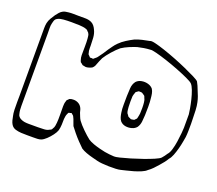

<svg xmlns="http://www.w3.org/2000/svg" viewBox="-136 -951 1382 1221"><g transform="rotate(20 555.0 -340.5)"><path d="M1105 -263Q1103 -252 1099 -229Q1095 -206 1088 -180Q1081 -154 1072 -131Q1063 -108 1052 -97Q1043 -81 1031.5 -67Q1020 -53 1008 -39Q995 -24 981 -9.5Q967 5 950 17Q939 28 916.5 37.5Q894 47 868.5 54.5Q843 62 820.5 67Q798 72 787 75Q776 78 754.5 79Q733 80 708.5 79.5Q684 79 662.5 77Q641 75 630 72Q615 68 593 62.5Q571 57 549 49Q527 41 512 31Q497 17 477 -4Q457 -25 439 -47Q421 -69 410 -84Q404 -98 399.5 -112.5Q395 -127 388 -140Q386 -145 382.5 -148Q379 -151 375 -154Q374 -155 373 -156Q372 -157 370 -158Q368 -158 362 -155Q360 -155 356.5 -154.5Q353 -154 351 -152Q350 -151 348.5 -147.5Q347 -144 346 -142Q342 -134 340.5 -125Q339 -116 338 -106Q338 -87 337 -66.5Q336 -46 331 -27Q326 -12 311.5 7.5Q297 27 279.5 43.5Q262 60 247 66Q235 70 221.5 70.5Q208 71 194 71Q174 71 153 71Q132 71 112 70Q93 69 74 63.5Q55 58 44 41Q37 30 33 15Q29 0 27 -13Q23 -28 22 -54.5Q21 -81 21.5 -107.5Q22 -134 22 -149V-573Q22 -590 22 -607Q22 -624 25 -640Q29 -659 39 -675.5Q49 -692 59 -707Q67 -718 76.5 -728.5Q86 -739 98 -745Q106 -749 115 -750.5Q124 -752 133 -753Q150 -755 167.5 -754.5Q185 -754 202 -754Q222 -754 246 -754Q270 -754 289 -745Q301 -739 309.5 -728Q318 -717 323 -705Q334 -683 336 -654.5Q338 -626 338 -603Q338 -595 338 -586Q338 -577 339 -568Q340 -564 341.5 -557.5Q343 -551 344 -546Q346 -544 349 -541Q352 -538 354 -536Q355 -535 356.5 -533Q358 -531 359 -530Q361 -529 365.5 -529.5Q370 -530 373 -530Q378 -528 381 -529Q383 -530 384.5 -531.5Q386 -533 387 -534Q393 -539 398 -543Q403 -547 407 -553Q419 -568 430 -584.5Q441 -601 451 -617Q461 -631 471 -645Q481 -659 493 -671Q513 -691 537.5 -706.5Q562 -722 584 -733Q607 -743 633.5 -749Q660 -755 682 -759Q690 -764 717.5 -757.5Q745 -751 784 -738Q823 -725 866.5 -708Q910 -691 949 -673.5Q988 -656 1016 -642Q1044 -628 1051 -620Q1058 -608 1063.5 -595Q1069 -582 1074 -569Q1082 -551 1088.5 -533Q1095 -515 1099 -496Q1104 -474 1105.5 -444.5Q1107 -415 1107 -392Q1108 -377 1108 -353Q1108 -329 1107.5 -304.5Q1107 -280 1105 -263ZM55 -583V-90Q55 -77 56 -65Q57 -53 60 -41L63 -30Q70 -17 83 -10.5Q96 -4 109 -2Q123 0 137.5 0Q152 0 165 0Q182 0 200 0Q218 0 235 -1Q246 -1 256 -3Q266 -5 276 -11Q278 -12 281.5 -13.5Q285 -15 286 -16Q290 -19 292 -25Q299 -35 301 -46Q303 -57 304 -68Q306 -91 305.5 -124.5Q305 -158 305 -180Q305 -188 306 -197Q307 -206 310 -214Q311 -216 311.5 -219Q312 -222 313 -224Q314 -226 316 -227Q318 -228 319 -229Q321 -231 323.5 -234Q326 -237 329 -238Q339 -242 350 -242Q367 -243 382.5 -236Q398 -229 407 -215Q412 -208 415 -198Q418 -188 420 -179Q425 -167 429.5 -155Q434 -143 441 -132Q457 -110 485 -82.5Q513 -55 535 -38Q550 -28 572.5 -20Q595 -12 617 -6.5Q639 -1 654 2Q670 5 686 6.5Q702 8 718 9Q727 10 756 3Q785 -4 823.5 -15.5Q862 -27 900.5 -40.5Q939 -54 968 -66.5Q997 -79 1006 -88Q1021 -105 1033 -124Q1044 -135 1052 -161.5Q1060 -188 1064.5 -219.5Q1069 -251 1071.5 -277.5Q1074 -304 1074 -315V-405Q1073 -416 1068.5 -442.5Q1064 -469 1056.5 -500Q1049 -531 1039 -557.5Q1029 -584 1018 -595Q1009 -604 977.5 -618.5Q946 -633 904 -649.5Q862 -666 819.5 -680Q777 -694 745.5 -702Q714 -710 705 -708Q683 -707 661.5 -703.5Q640 -700 619 -695Q597 -688 570.5 -677Q544 -666 521 -651Q499 -633 473.5 -604Q448 -575 434 -552Q428 -540 423 -527.5Q418 -515 413 -502Q411 -495 406.5 -488Q402 -481 396 -476Q391 -473 386 -471Q379 -468 370.5 -466Q362 -464 354 -464Q350 -465 343.5 -466Q337 -467 333 -468Q330 -470 327 -472.5Q324 -475 322 -477Q318 -479 315 -482Q314 -484 313 -487Q312 -490 311 -492Q305 -509 305 -526Q305 -549 305.5 -582.5Q306 -616 304 -638Q303 -646 302 -655.5Q301 -665 296 -672Q295 -675 292 -677.5Q289 -680 287 -682Q286 -684 284.5 -685.5Q283 -687 281 -688Q280 -690 276.5 -691Q273 -692 271 -693Q260 -697 248.5 -698Q237 -699 226 -700Q204 -701 173 -701Q142 -701 119 -699Q109 -698 99 -696Q89 -694 80 -689Q79 -688 76 -686.5Q73 -685 71 -683Q65 -677 62.5 -668.5Q60 -660 58 -652Q54 -636 54.5 -619Q55 -602 55 -583ZM664 -380Q665 -403 666.5 -432Q668 -461 684 -482Q698 -497 720 -501Q742 -505 763.5 -499Q785 -493 797 -478Q805 -465 808 -449.5Q811 -434 812 -419Q815 -397 815 -362.5Q815 -328 814 -305Q813 -284 810.5 -261Q808 -238 796 -220Q784 -205 763 -199Q742 -193 721 -196.5Q700 -200 686 -215Q677 -226 673 -240Q669 -254 667 -268Q663 -291 663.5 -323Q664 -355 664 -380ZM698 -318Q699 -308 700 -297.5Q701 -287 705 -278L712 -269Q714 -267 715 -264.5Q716 -262 718 -260Q721 -258 725 -256.5Q729 -255 733 -253Q735 -252 736 -251Q737 -250 738 -250Q741 -250 745 -251Q749 -252 752 -252Q754 -253 756.5 -253Q759 -253 760 -254Q762 -255 762.5 -256Q763 -257 764 -258Q766 -261 769.5 -263.5Q773 -266 774 -269Q776 -275 776 -277Q778 -285 779 -291.5Q780 -298 781 -305Q782 -323 782 -342Q782 -361 780 -379Q779 -395 771 -410Q770 -412 769 -415.5Q768 -419 766 -420Q764 -422 760 -424.5Q756 -427 754 -428Q751 -432 746 -433Q744 -434 740.5 -434Q737 -434 735 -434Q733 -434 730.5 -434.5Q728 -435 726 -434Q723 -434 720 -431.5Q717 -429 715 -427Q714 -426 712 -425.5Q710 -425 708 -423L705 -415Q703 -409 701 -403.5Q699 -398 698 -391Q697 -374 697 -356Q697 -338 698 -318Z"/></g></svg>

Font: Rubik Vinyl
Style: Regular
Weight: 400
Designer: Hubert and Fischer, NaN
Foundry: Hubert and Fischer, NaN
Version: Version 2.200